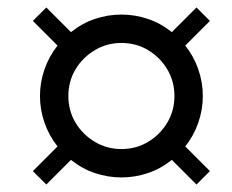

<svg xmlns="http://www.w3.org/2000/svg" viewBox="-20 -578 620 514"><path d="M104 -84 68 -120 134 -186Q111 -215 99 -250Q87 -285 87 -321Q87 -357 99 -392Q111 -427 134 -456L68 -522L104 -558L170 -492Q200 -516 234.5 -527.5Q269 -539 305 -539Q341 -539 375.5 -527.5Q410 -516 440 -492L506 -558L542 -522L476 -456Q499 -427 511 -392Q523 -357 523 -321Q523 -285 511 -250Q499 -215 476 -186L542 -120L506 -84L440 -150Q410 -126 375.5 -114.5Q341 -103 305 -103Q269 -103 234.5 -114.5Q200 -126 170 -150ZM305 -179Q345 -179 377 -198.5Q409 -218 428 -250Q447 -282 447 -321Q447 -360 428 -392Q409 -424 377 -443.5Q345 -463 305 -463Q266 -463 233.5 -443.5Q201 -424 182 -392Q163 -360 163 -321Q163 -282 182 -250Q201 -218 233.5 -198.5Q266 -179 305 -179Z"/></svg>

Font: Atkinson Hyperlegible Next
Style: Italic
Weight: 400
Italic angle: -12°
Designer: Elliott Scott, Megan Eiswerth, Linus Boman, Theodore Petrosky, Letters from Sweden
Foundry: Applied Design Works, Letters from Sweden
Version: Version 2.001